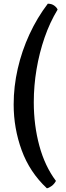

<svg xmlns="http://www.w3.org/2000/svg" viewBox="-20 -820 360 1040"><path d="M234 200Q141 113 97.5 -6Q54 -125 54 -254Q54 -351 76 -447.5Q98 -544 139.5 -634Q181 -724 239 -800Q260 -800 274 -789.5Q288 -779 292 -768Q250 -699 221.5 -616.5Q193 -534 178 -445Q163 -356 163 -266Q163 -142 193 -31Q223 80 283 160Q274 177 259.5 187.5Q245 198 234 200Z"/></svg>

Font: Texturina Medium 12pt SemiBold
Style: Regular
Weight: 600
Version: Version 1.002